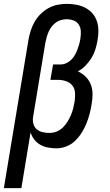

<svg xmlns="http://www.w3.org/2000/svg" viewBox="-50 -763 570 998"><path d="M-30 215 98 -556Q102 -579 109.5 -603Q117 -627 129.5 -649Q142 -671 160.5 -689.5Q179 -708 201.5 -720.5Q224 -733 248.5 -738Q273 -743 297 -743Q322 -743 346.5 -738.5Q371 -734 392.5 -723Q414 -712 430 -694Q446 -676 453.5 -653Q461 -630 461.5 -605Q462 -580 457 -554Q453 -530 446 -507Q439 -484 426 -462.5Q413 -441 395 -422.5Q377 -404 355 -392Q377 -382 395 -364.5Q413 -347 422 -323.5Q431 -300 431 -273.5Q431 -247 426 -220Q422 -195 415.5 -170Q409 -145 399 -120.5Q389 -96 374.5 -73Q360 -50 340.5 -31Q321 -12 295 -2Q269 8 244 8Q222 8 200 4Q178 0 159.5 -10.5Q141 -21 128 -38Q115 -55 109 -75L61 215ZM207 -72Q226 -72 244 -79Q262 -86 276 -99.5Q290 -113 300.5 -130Q311 -147 318.5 -164.5Q326 -182 330.5 -200Q335 -218 338 -236Q341 -258 340 -280Q339 -302 326.5 -318Q314 -334 293.5 -341Q273 -348 251 -348H212L226 -428H265Q280 -428 294.5 -434.5Q309 -441 320.5 -452.5Q332 -464 339.5 -477.5Q347 -491 352.5 -505.5Q358 -520 362 -534.5Q366 -549 368 -564Q371 -583 370 -601.5Q369 -620 359.5 -635Q350 -650 332.5 -656.5Q315 -663 296 -663Q282 -663 267.5 -659Q253 -655 240.5 -646Q228 -637 218.5 -624.5Q209 -612 203 -598.5Q197 -585 193 -571Q189 -557 186 -542L122 -155Q119 -137 123.5 -119.5Q128 -102 141 -91Q154 -80 171.5 -76Q189 -72 207 -72Z"/></svg>

Font: Iosevka Medium
Style: Italic
Weight: 500
Italic angle: -9°
Monospace: yes
Designer: Belleve Invis
Foundry: Belleve Invis
Version: Version 32.5.0; ttfautohint (v1.8.4)